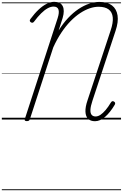

<svg xmlns="http://www.w3.org/2000/svg" viewBox="-20 -1309 1345 2102"><path d="M1020 18Q972 18 945 -8Q918 -34 915.5 -85.5Q913 -137 938 -210L1191 -975Q1220 -1060 1214.5 -1118Q1209 -1176 1170 -1205.5Q1131 -1235 1059 -1235Q1012 -1235 961 -1217.5Q910 -1200 857 -1165Q804 -1130 752 -1077Q700 -1024 652 -952Q604 -880 563 -790L307 -4Q303 7 296 12Q289 17 274 17Q260 17 254 12Q248 7 251 -4L611 -1110Q631 -1172 620 -1204.5Q609 -1237 566 -1237Q536 -1237 502 -1218.5Q468 -1200 430.5 -1163Q393 -1126 352 -1071Q344 -1061 335 -1060Q326 -1059 316 -1066Q306 -1074 306 -1082.5Q306 -1091 314 -1102Q359 -1163 403.5 -1204.5Q448 -1246 491.5 -1267.5Q535 -1289 574 -1289Q608 -1289 631.5 -1277Q655 -1265 666.5 -1242Q678 -1219 678 -1186.5Q678 -1154 666 -1113L622 -975Q670 -1053 725.5 -1112Q781 -1171 839.5 -1210Q898 -1249 956 -1268.5Q1014 -1288 1068 -1288Q1156 -1288 1206 -1249.5Q1256 -1211 1267 -1140Q1278 -1069 1245 -971L992 -206Q972 -146 970 -108Q968 -70 983 -52Q998 -34 1027 -34Q1053 -34 1080 -52Q1107 -70 1136 -104Q1165 -138 1194 -187Q1202 -199 1210 -201Q1218 -203 1228 -197Q1239 -190 1240.5 -181.5Q1242 -173 1236 -162Q1211 -120 1184.5 -86.5Q1158 -53 1130.5 -29.5Q1103 -6 1075.5 6Q1048 18 1020 18ZM0 763H1305V773H0ZM0 -20H1305V0H0ZM0 -505H1305V-500H0ZM0 -1283H1305V-1273H0Z"/></svg>

Font: Playwrite NL Guides
Style: Regular
Weight: 400
Designer: Veronika Burian, José Scaglione
Foundry: TypeTogether
Version: Version 1.003